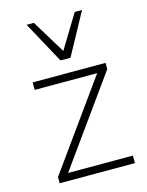

<svg xmlns="http://www.w3.org/2000/svg" viewBox="-114 -819 681 890"><g transform="rotate(-15 227.0 -374.5)"><path d="M60 0V-30L360 -448H60V-484H410V-454L110 -36H421V0ZM211 -549 102 -749H137L235 -588L333 -749H368L259 -549Z"/></g></svg>

Font: Nunito Sans ExtraLight
Style: Regular
Weight: 200
Designer: Vernon Adams
Foundry: Vernon Adams
Version: Version 3.006; ttfautohint (v1.8.3)